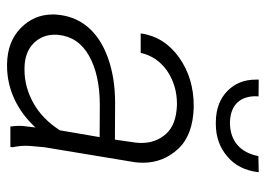

<svg xmlns="http://www.w3.org/2000/svg" viewBox="-128 -642 779 564"><g transform="rotate(90 262.0 -359.5)"><path d="M438 -728.5C428.2 -676.3 394 -645 340.3 -645C339.4 -645 338.9 -645 338.4 -645C285.6 -646.5 262.2 -677.2 262.2 -720.7C262.2 -723.1 262.7 -726.1 262.7 -729L213.4 -729.5C213.4 -726.6 213.4 -723.6 213.4 -720.7C213.4 -687.5 224.1 -659.7 246.6 -637.7C268.6 -615.7 298.8 -604 337.4 -603.5C339.4 -603.5 341.8 -603.5 343.8 -603.5C380.4 -603.5 412.1 -614.3 438.5 -636.7C465.3 -658.7 481 -689.9 485.4 -729.5ZM411.1 0 412.1 -5.9C409.2 -19.5 407.7 -33.2 407.7 -46.9C407.7 -50.8 408.2 -54.2 408.2 -58.1L412.1 -100.6L456.1 -366.2C457 -374 457.5 -381.8 457.5 -389.6C457.5 -429.2 443.8 -463.9 416.5 -493.2C389.6 -522 348.6 -537.1 294.4 -538.6C293 -538.6 292 -538.6 291 -538.6C236.3 -538.6 189 -524.4 148.4 -495.6C107.9 -466.8 84 -429.2 77.6 -382.8H134.8C142.1 -415 159.7 -440.9 187.5 -460.4C215.8 -479.5 248 -489.3 284.7 -489.3C286.1 -489.3 287.1 -489.3 288.6 -489.3C326.7 -487.8 354.5 -477.5 372.6 -457.5C390.6 -437.5 399.4 -413.1 399.4 -385.3C399.4 -379.4 398.9 -373.5 398.4 -367.7L389.6 -307.1L281.7 -307.6C232.9 -307.6 189 -300.8 149.4 -286.6C70.8 -258.3 27.8 -206.1 22.5 -136.2C22 -132.3 22 -128.4 22 -124.5C22 -87.9 35.2 -56.6 62 -30.3C88.4 -4.4 124 9.3 168.5 9.8C169.9 9.8 171.4 9.8 172.9 9.8C242.7 9.8 305.2 -21 354 -73.7L349.6 -37.1C349.6 -33.7 349.1 -30.3 349.1 -26.4C349.1 -17.6 350.1 -8.8 351.1 0ZM178.2 -41.5C147.5 -42 123.5 -51.3 106.4 -68.4C89.8 -85.4 81.5 -106 81.5 -129.4C81.5 -133.3 81.5 -137.2 82 -141.1C85.9 -180.2 106.4 -210.4 144 -231.4C181.6 -252.4 230 -262.7 289.1 -262.7L382.3 -262.2L362.3 -145.5C340.8 -111.8 314.5 -85.9 282.7 -67.9C251 -50.3 218.8 -41.5 185.5 -41.5C183.1 -41.5 180.7 -41.5 178.2 -41.5Z"/></g></svg>

Font: Roboto Light
Style: Italic
Weight: 300
Italic angle: -12°
Designer: Google
Version: Version 2.137; 2017